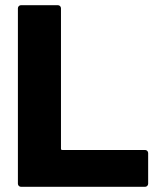

<svg xmlns="http://www.w3.org/2000/svg" viewBox="-20 -720 613 740"><path d="M49 -12V-688Q49 -693 52.5 -696.5Q56 -700 61 -700H203Q208 -700 211.5 -696.5Q215 -693 215 -688V-147Q215 -142 220 -142H539Q544 -142 547.5 -138.5Q551 -135 551 -130V-12Q551 -7 547.5 -3.5Q544 0 539 0H61Q56 0 52.5 -3.5Q49 -7 49 -12Z"/></svg>

Font: Barlow GEO ExtraBold
Style: Regular
Weight: 800
Designer: Jeremy Tribby
Foundry: Tribby Type
Version: Version 1.408